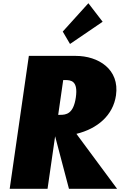

<svg xmlns="http://www.w3.org/2000/svg" viewBox="-20 -1172 787 1192"><path d="M369.6 -976 414.7 -899 617.2 -1037 528.7 -1152ZM159.1 -825 40.2 0H275.2L322.2 -326L408.1 0H706.8L454.4 -341C585.3 -373 682.3 -456 700.1 -580C723.5 -742 590.4 -825 450.5 -825ZM341.3 -459 372.4 -675H384C421.5 -675 465.6 -670 450.8 -567C435.9 -464 390.4 -459 352.9 -459Z"/></svg>

Font: Blink
Style: WideObl
Weight: 400
Designer: Mew Too
Foundry: Cannot Into Space Fonts
Version: Version 001.000